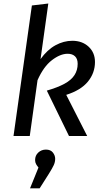

<svg xmlns="http://www.w3.org/2000/svg" viewBox="-20 -770 585 1087"><path d="M160.5 -739 253.5 -750.1 209.5 -435.4Q247.6 -488.3 294 -513.7Q340.5 -539.1 389.5 -539.1Q445.6 -539.1 481.7 -505.6Q517.7 -472.1 517.7 -419Q517.7 -357 477.8 -308.1Q437.8 -259.1 355 -233L473.7 0H370.6L245.1 -257Q307 -275 345.4 -296Q383.9 -317 401.8 -345Q419.7 -372.9 419.7 -408.8Q419.7 -436.7 404.8 -451.1Q389.8 -465.6 362.9 -465.6Q321.1 -465.6 273.8 -429.2Q226.5 -392.9 192.5 -316.2L148.5 0H56.5ZM240.1 76.9Q266.2 76.9 279.3 93.4Q292.4 110 292.4 129.1Q292.4 147.2 284.4 164.8Q276.4 182.3 256.4 214.3L204.3 296.4H149.9L197.8 178.5Q190.8 170.4 184.7 159.9Q178.7 149.4 178.7 136.3Q178.7 110.1 196.8 93.5Q214.9 76.9 240.1 76.9Z"/></svg>

Font: Fira Sans Variable
Style: Italic
Weight: 397
Italic angle: -8°
Designer: Carrois Corporate & Edenspiekermann AG
Foundry: Carrois Corporate GbR & Edenspiekermann AG
Version: Version 4.202